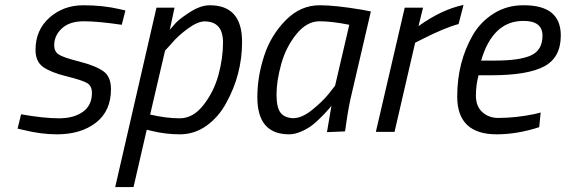

<svg xmlns="http://www.w3.org/2000/svg" viewBox="-20 -531 2278 773"><path d="M198.2 -348.1Q198.2 -324.2 215.8 -312Q233.4 -299.8 299.3 -283.2Q364.3 -266.6 395.5 -244.6Q426.8 -223.1 426.8 -171.9Q426.8 -84 366.2 -37.1Q305.7 9.8 209 9.8Q145 9.8 74.2 -7.8L50.8 -13.2L64.9 -70.8Q156.7 -54.7 217.3 -54.7Q277.8 -54.7 314 -81.1Q350.1 -106.9 350.1 -157.2Q350.1 -184.6 331.1 -196.3Q312 -208 248.5 -223.6Q185.1 -239.3 153.8 -261.2Q123 -283.2 123 -330.1Q123 -410.2 179.2 -460Q235.4 -509.8 315.4 -509.8Q395.5 -509.8 461.9 -494.1L484.9 -488.8L470.2 -431.2Q375 -445.3 317.4 -445.3Q259.8 -445.3 229 -416.5Q198.2 -388.2 198.2 -348.1Z M803.7 -444.8Q775.9 -444.8 735.8 -415.5Q695.8 -386.2 670.9 -356L644.5 -327.1L584.5 -69.8Q649.4 -54.7 703.6 -54.7Q757.8 -54.7 799.3 -108.4Q840.8 -161.1 859.4 -229Q877.9 -296.9 877.9 -359.9Q877.9 -444.8 803.7 -444.8ZM824.7 -509.8Q954.6 -509.8 954.6 -362.8Q954.6 -231 890.6 -116.2Q860.4 -60.1 811.5 -24.9Q762.7 9.8 704.6 9.8Q646.5 9.8 590.8 -3.9L570.8 -8.8L517.6 222.2H443.8L609.9 -500H682.6L663.6 -411.1Q672.4 -421.9 687.5 -438.5Q702.6 -455.1 745.1 -482.4Q787.6 -509.8 824.7 -509.8Z M1161.6 -55.2Q1195.8 -55.7 1235.8 -87.9Q1276.4 -120.1 1303.2 -152.8L1329.1 -186L1386.2 -431.2Q1316.9 -445.3 1266.1 -445.3Q1215.3 -445.3 1173.3 -393.6Q1131.3 -341.8 1112.3 -273.4Q1093.3 -205.1 1093.3 -150.9Q1093.3 -96.7 1110.4 -76.2Q1127.4 -55.7 1161.6 -55.2ZM1144 9.8Q1016.1 9.8 1016.1 -139.2Q1016.1 -222.2 1043 -304.7Q1069.3 -387.2 1129.4 -448.7Q1189.5 -510.3 1268.1 -509.8Q1329.1 -509.8 1435.1 -492.2L1473.1 -484.9L1397.5 -160.2Q1383.3 -104 1373 -27.8L1369.1 -2L1296.4 1Q1310.5 -85 1314.5 -106Q1309.1 -96.7 1284.7 -71.3Q1260.3 -45.9 1241.2 -30.3Q1222.2 -14.6 1194.8 -2.4Q1167.5 9.8 1144 9.8Z M1493.2 0 1609.4 -500H1683.1L1665 -425.8Q1757.8 -492.7 1846.2 -511.2L1826.2 -434.1Q1772 -419.9 1681.2 -374L1651.4 -358.9L1568.4 0Z M1972.2 -287.1Q2074.2 -287.1 2119.1 -308.6Q2164.1 -330.1 2164.1 -387.2Q2164.1 -447.3 2086.9 -446.8Q1963.9 -446.8 1917 -287.1ZM1985.8 -56.2Q2056.6 -56.2 2131.8 -71.8L2156.7 -78.1L2150.9 -19Q2062 9.8 1980 9.8Q1820.8 9.8 1820.8 -142.1Q1820.8 -281.2 1883.8 -390.1Q1915.5 -444.3 1969.2 -477.5Q2022.9 -510.7 2089.8 -509.8Q2237.8 -509.8 2237.8 -388.2Q2237.8 -299.3 2170.9 -263.7Q2104 -228 1958 -228H1906.7Q1896 -189 1896 -146Q1896 -103 1921.9 -79.6Q1947.8 -56.2 1985.8 -56.2Z"/></svg>

Font: TitilliumWeb-Italic
Style: Italic
Weight: 400
Italic angle: -13°
Version: Version 1.001;PS 57.000;hotconv 1.0.70;makeotf.lib2.5.55311